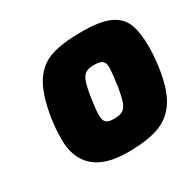

<svg xmlns="http://www.w3.org/2000/svg" viewBox="-125 -684 845 829"><g transform="rotate(-30 297.5 -269.5)"><path d="M68 -185Q68 -239 76 -289Q93 -396 128 -451Q163 -506 220.5 -525.5Q278 -545 375 -545Q465 -545 512.5 -524Q560 -503 577.5 -460Q595 -417 595 -344Q595 -294 586 -235Q571 -138 535.5 -86Q500 -34 441.5 -14Q383 6 289 6Q178 6 123 -43Q68 -92 68 -185ZM393 -262Q402 -330 402 -353Q402 -376 390 -385Q378 -394 350 -394Q321 -394 306 -383.5Q291 -373 282.5 -346Q274 -319 266 -262Q260 -222 260 -194Q260 -169 271 -159Q282 -149 309 -149Q338 -149 353 -158Q368 -167 376.5 -190.5Q385 -214 393 -262Z"/></g></svg>

Font: Exo Black
Style: Italic
Weight: 900
Italic angle: -9°
Designer: Natanael Gama
Foundry: Natanael Gama
Version: Version 1.500; ttfautohint (v1.6)